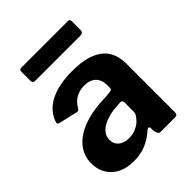

<svg xmlns="http://www.w3.org/2000/svg" viewBox="-210 -854 982 982"><g transform="rotate(-45 281.5 -363.0)"><path d="M341 -51Q310 -23 271.5 -6.5Q233 10 183 10Q107 10 63.5 -31Q20 -72 20 -136Q20 -192 54.5 -234Q89 -276 154 -299.5Q219 -323 310 -325L345 -328Q350 -328 355.5 -331Q361 -334 361 -342V-363Q361 -401 339 -422.5Q317 -444 276 -444Q246 -444 218.5 -430.5Q191 -417 172 -384Q168 -377 164.5 -375Q161 -373 150 -375L50 -398Q44 -400 41.5 -404.5Q39 -409 45 -424Q70 -483 131.5 -511.5Q193 -540 283 -540Q365 -540 414.5 -519Q464 -498 486 -460.5Q508 -423 508 -373V-22Q508 -10 504 -5Q500 0 488 0H386Q375 0 370.5 -8Q366 -16 364 -28L363 -50Q360 -68 341 -51ZM361 -236Q361 -253 346 -253L318 -251Q292 -250 266 -243.5Q240 -237 218.5 -225.5Q197 -214 184 -196.5Q171 -179 171 -156Q171 -126 192 -108.5Q213 -91 250 -91Q275 -91 294.5 -99Q314 -107 328 -118Q342 -131 351.5 -144Q361 -157 361 -171V-236ZM464 -722V-657Q464 -638 441 -638H117Q107 -638 103 -642.5Q99 -647 99 -656V-720Q99 -736 112 -736H451Q464 -736 464 -722Z"/></g></svg>

Font: Libre Franklin Thin
Style: Bold
Weight: 700
Version: Version 3.000